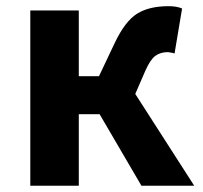

<svg xmlns="http://www.w3.org/2000/svg" viewBox="-20 -596 652 616"><path d="M232.8 -562.4V-351.6H297.6L348 -458Q381.2 -527.8 419.7 -552Q458.2 -576.2 521 -576.2Q547 -576.2 564.2 -568.8L540 -424.2Q538.8 -424.4 535.2 -426Q521.6 -428.8 519 -428.8Q494.8 -428.8 478.5 -416.9Q462.2 -405 446.2 -368.8L414 -294.6L603.2 0H433.8L299.6 -229.6H232.8V0H77.2V-562.4Z"/></svg>

Font: 寒蝉端黑体 Light
Style: Regular
Weight: 300
Designer: ChillDuanSans {Warren2060}; 
Source Han Sans {Ryoko NISHIZUKA 西塚涼子 (kana, bopomofo & ideographs); Paul D. Hunt (Latin, G
Foundry: ChillType&Adobe
Version: Version 1.300;Glyphs 3.3 (3306)